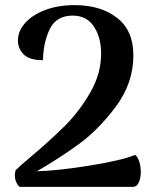

<svg xmlns="http://www.w3.org/2000/svg" viewBox="-20 -730 598 750"><path d="M38 -45Q38 -55 41 -65Q58 -82 102 -119Q178 -183 234 -239Q290 -295 332.5 -368.5Q375 -442 375 -521Q375 -583 347 -626Q319 -669 264 -669Q200 -669 174.5 -616.5Q149 -564 148 -495Q94 -495 72 -518Q50 -541 50 -572Q50 -608 77.5 -639.5Q105 -671 155.5 -690.5Q206 -710 272 -710Q373 -710 437 -660.5Q501 -611 501 -514Q501 -406 433.5 -315Q366 -224 288.5 -167.5Q211 -111 124 -61Q204 -63 329 -83Q454 -103 508 -125Q518 -117 524 -98.5Q530 -80 530 -59Q530 -35 522.5 -18Q515 -1 501 0H57Q49 -6 43.5 -18.5Q38 -31 38 -45Z"/></svg>

Font: Arima Madurai ExtraBold
Style: Regular
Weight: 800
Designer: Joana Correia and Natanael Gama
Foundry: NDISCOVER
Version: Version 1.020